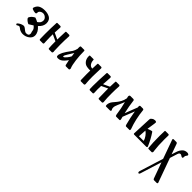

<svg xmlns="http://www.w3.org/2000/svg" viewBox="229 -1708 3404 3404"><g transform="rotate(45 1931.0 -6.0)"><path d="M268 84Q298 84 314.5 73Q331 62 331 32Q331 26 329 19.5Q327 13 324 4Q321 -5 320 -10Q318 -16 317 -28.5Q316 -41 313 -48Q302 -79 265 -109Q230 -87 189 -62Q184 -58 175 -62Q129 -84 102 -120Q97 -128 97 -136Q97 -143 101 -150Q117 -178 135 -194Q153 -210 182 -227Q187 -230 195 -227Q230 -215 266 -195Q296 -216 311.5 -238Q327 -260 327 -295Q327 -328 298 -354.5Q269 -381 233 -381Q208 -381 186.5 -369.5Q165 -358 154 -337Q151 -332 151 -326Q151 -324 151.5 -319.5Q152 -315 152 -313Q152 -285 126 -285Q93 -285 50 -303Q38 -308 38 -324Q38 -331 41 -337Q62 -394 106.5 -416.5Q151 -439 217 -439Q252 -439 282 -432.5Q312 -426 340 -411.5Q368 -397 384 -368Q400 -339 400 -298Q400 -220 326 -155Q410 -83 410 0Q410 57 356.5 97Q303 137 234 137Q190 137 147 113Q144 111 125 96Q106 81 94 81Q84 81 69 90Q54 99 46 102Q45 102 44 102Q39 102 33.5 95.5Q28 89 28 82Q28 77 31 74Q81 26 142 19Q144 19 147 19Q165 19 185.5 35Q206 51 227 67.5Q248 84 268 84Z M846 -26Q846 -18 841 -9Q836 0 829 0H757Q744 0 742 -16Q737 -70 737 -183L616 -239Q615 -202 615 -168Q615 -95 619 -50Q621 -32 621 -27Q621 0 605 0H531Q525 0 520.5 -5Q516 -10 516 -16Q514 -66 514 -144Q514 -301 521 -424Q521 -437 533 -437H608Q614 -437 619.5 -430.5Q625 -424 625 -416Q625 -395 621.5 -350.5Q618 -306 618 -284L737 -228Q739 -353 744 -424Q744 -437 756 -437H828Q834 -437 839.5 -430.5Q845 -424 845 -416Q845 -415 845 -414Q839 -319 839 -198Q839 -103 843 -50Q843 -47 844.5 -39Q846 -31 846 -26Z M1205 -437Q1218 -437 1218 -419Q1218 -308 1232 -199Q1245 -93 1269 -36Q1271 -32 1271 -26Q1271 -17 1266.5 -8.5Q1262 0 1255 0H1181Q1169 0 1163 -17Q1158 -31 1142 -117Q1088 -39 1041 -14Q1031 -8 1014.5 -4Q998 0 983 0Q963 0 951 -7Q942 -13 942 -37Q942 -49 944 -58Q951 -81 959 -99.5Q967 -118 971 -126Q975 -134 988.5 -155.5Q1002 -177 1007 -186Q1018 -205 1041 -234Q1064 -263 1076 -283Q1098 -322 1109 -367Q1108 -382 1108 -395Q1108 -408 1109 -419Q1109 -425 1113.5 -431Q1118 -437 1124 -437ZM1022 -97Q1022 -87 1032 -87Q1049 -87 1087 -133Q1115 -167 1130 -201Q1123 -260 1120 -273Q1109 -251 1056 -170Q1022 -118 1022 -97Z M1652 -26Q1652 -18 1647 -9Q1642 0 1635 0H1557Q1551 0 1546.5 -5Q1542 -10 1542 -16Q1539 -66 1539 -158Q1539 -201 1540 -254Q1531 -253 1520 -253Q1485 -253 1454 -259Q1406 -267 1373.5 -308.5Q1341 -350 1341 -410Q1341 -417 1341 -424Q1341 -437 1353 -437H1437Q1447 -437 1447 -426Q1447 -377 1471.5 -340Q1496 -303 1541 -303Q1542 -358 1546 -424Q1546 -437 1558 -437H1632Q1638 -437 1643.5 -430.5Q1649 -424 1649 -416Q1649 -388 1646 -319.5Q1643 -251 1643 -214Q1643 -107 1649 -50Q1649 -47 1650.5 -39Q1652 -31 1652 -26Z M1867 -107Q1867 -90 1868.5 -65Q1870 -40 1870 -26Q1870 0 1857 0H1782Q1776 0 1771.5 -5Q1767 -10 1767 -16Q1765 -47 1765 -93Q1765 -235 1777 -423Q1777 -428 1780.5 -432.5Q1784 -437 1789 -437H1865Q1871 -437 1876.5 -430.5Q1882 -424 1882 -416Q1882 -387 1877 -325Q1872 -263 1871 -242L1990 -298Q1991 -357 1995 -424Q1995 -437 2007 -437H2083Q2089 -437 2094.5 -430.5Q2100 -424 2100 -416Q2100 -415 2100 -414Q2094 -332 2094 -226Q2094 -112 2101 -50Q2101 -47 2102.5 -39Q2104 -31 2104 -26Q2104 -18 2099 -9Q2094 0 2087 0H2008Q2002 0 1997.5 -5Q1993 -10 1993 -16Q1990 -81 1990 -187Q1990 -220 1990 -253L1869 -196Q1867 -141 1867 -107Z M2537 -29Q2538 -24 2538 -18Q2538 0 2528 0H2443Q2426 0 2421 -30Q2404 -166 2369 -293Q2365 -278 2351 -247Q2305 -145 2297 -117Q2291 -98 2291 -78Q2291 -60 2296 -44Q2297 -39 2302.5 -33Q2308 -27 2308 -21Q2308 -13 2302.5 -6.5Q2297 0 2289 0H2190Q2175 0 2175 -26Q2175 -82 2213 -130Q2225 -145 2242 -165Q2259 -185 2268 -196Q2277 -207 2289.5 -225.5Q2302 -244 2314 -266Q2336 -307 2347 -364Q2338 -393 2338 -402Q2338 -437 2362 -437H2438Q2445 -437 2451 -432Q2457 -427 2458 -420Q2473 -292 2506 -150L2598 -386Q2596 -398 2596 -405Q2596 -408 2596 -410Q2596 -437 2616 -437H2678Q2685 -437 2691 -432Q2697 -427 2698 -420Q2719 -210 2786 -29Q2787 -25 2787 -19Q2787 0 2777 0H2691Q2677 0 2670 -26Q2634 -160 2611 -300L2524 -78Q2531 -48 2537 -29Z M2988 -241Q2990 -242 3043 -260Q3067 -268 3072 -268Q3082 -268 3087 -260Q3161 -151 3215 -23Q3216 -19 3216 -16Q3216 -9 3211 -4.5Q3206 0 3198 0H2894Q2877 0 2877 -15L2893 -381Q2895 -400 2904 -409Q2922 -426 2934 -432Q2946 -438 2976 -442Q2979 -442 2982 -442Q2993 -442 3003 -437.5Q3013 -433 3013 -424Q3013 -399 3002 -334.5Q2991 -270 2988 -241ZM3351 -27Q3351 -18 3345.5 -9Q3340 0 3333 0H3255Q3242 0 3240 -16Q3228 -131 3228 -306Q3228 -375 3231 -424Q3231 -437 3243 -437H3317Q3323 -437 3328.5 -430.5Q3334 -424 3334 -416Q3334 -403 3333 -373Q3332 -343 3332 -326Q3332 -161 3347 -50Q3351 -28 3351 -27ZM2984 -192Q2978 -126 2974 -40H3087Q3091 -40 3089 -50Q3081 -82 3051 -125Q3021 -168 2984 -192Z M3797 -331Q3797 -320 3793.5 -317.5Q3790 -315 3780 -315Q3780 -315 3777.5 -315Q3775 -315 3774 -315Q3768 -315 3750.5 -327Q3733 -339 3719 -339Q3691 -339 3678 -296L3634 -156L3799 302Q3800 304 3800 306Q3800 313 3794 318Q3788 323 3781 323H3713Q3699 323 3691 303L3583 4L3457 407Q3450 430 3435 430Q3427 430 3422 423.5Q3417 417 3417 405Q3417 397 3420 387L3560 -60L3432 -417Q3430 -424 3435.5 -430.5Q3441 -437 3449 -437H3516Q3534 -437 3540 -419L3610 -222L3638 -309Q3656 -366 3691.5 -404Q3727 -442 3784 -442Q3801 -442 3814.5 -434.5Q3828 -427 3828 -414Q3828 -409 3816.5 -394.5Q3805 -380 3801 -370Q3797 -359 3797 -341Q3797 -339 3797 -335.5Q3797 -332 3797 -331Z"/></g></svg>

Font: Triodion Unicode
Style: Normal
Weight: 400
Version: Version 1.1